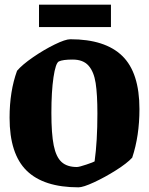

<svg xmlns="http://www.w3.org/2000/svg" viewBox="-20 -790 638 822"><path d="M21 -286Q21 -399 53 -487Q75 -513 121.5 -545Q168 -577 214 -599.5Q260 -622 281 -622Q430 -622 503.5 -550.5Q577 -479 577 -323Q577 -208 546 -115Q524 -91 476.5 -61Q429 -31 382.5 -9.5Q336 12 316 12Q167 12 94 -59.5Q21 -131 21 -286ZM385 -99Q397 -185 397 -304Q397 -386 389.5 -434.5Q382 -483 359 -509Q336 -535 291 -535Q249 -535 232 -527Q218 -520 209 -459Q200 -398 200 -307Q200 -217 210 -167.5Q220 -118 243.5 -96.5Q267 -75 309 -75Q319 -75 350 -85.5Q381 -96 385 -99ZM147 -674V-770H455V-674Z"/></svg>

Font: Grenze ExtraBold
Style: Regular
Weight: 800
Designer: Renata Polastri
Foundry: Omnibus-Type
Version: Version 1.002; ttfautohint (v1.8)